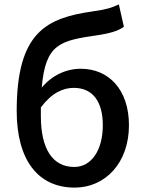

<svg xmlns="http://www.w3.org/2000/svg" viewBox="-20 -841 658 874"><path d="M320 13C458 13 567 -98 567 -271C567 -434 474 -528 348 -528C281 -528 216 -498 170 -442C187 -644 255 -656 426 -681C472 -688 515 -698 544 -719L521 -821C487 -805 464 -798 401 -789C193 -759 56 -696 56 -336C56 -114 152 13 320 13ZM166 -312V-352C216 -419 268 -441 316 -441C401 -441 448 -380 448 -271C448 -157 396 -81 318 -81C219 -81 166 -164 166 -312Z"/></svg>

Font: Noto Sans JP Medium
Style: Regular
Weight: 500
Designer: Ryoko NISHIZUKA  (kana, bopomofo & ideographs); Paul D. Hunt (Latin, Greek & Cyrillic); Sandoll Communications , Soo-you
Foundry: Adobe
Version: Version 2.002;hotconv 1.0.116;makeotfexe 2.5.65601